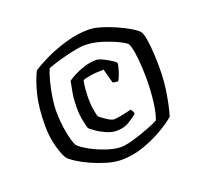

<svg xmlns="http://www.w3.org/2000/svg" viewBox="-94 -836 767 722"><g transform="rotate(-20 289.5 -475.5)"><path d="M278 -224Q250 -224 218.5 -233.5Q187 -243 158.5 -256Q130 -269 110 -282Q90 -295 84 -302Q73 -315 61.5 -355.5Q50 -396 50 -442Q50 -515 62.5 -565Q75 -615 92 -649Q114 -664 151.5 -682Q189 -700 235 -713.5Q281 -727 327 -727Q347 -727 374 -719Q401 -711 428.5 -699Q456 -687 477.5 -674.5Q499 -662 508 -653Q517 -644 521.5 -616Q526 -588 527.5 -556Q529 -524 529 -501Q529 -448 520.5 -397.5Q512 -347 502 -315Q486 -300 450.5 -278.5Q415 -257 369.5 -240.5Q324 -224 278 -224ZM291 -270Q311 -270 342 -279Q373 -288 403 -299.5Q433 -311 448 -319Q458 -343 463.5 -386.5Q469 -430 469 -477Q469 -524 464.5 -565Q460 -606 452 -622Q448 -629 421.5 -642Q395 -655 360 -666Q325 -677 293 -677Q275 -677 244.5 -670.5Q214 -664 185 -655.5Q156 -647 141 -641Q133 -625 125.5 -596.5Q118 -568 113 -537Q108 -506 108 -479Q108 -436 115.5 -396Q123 -356 133 -336Q147 -322 175.5 -306.5Q204 -291 236 -280.5Q268 -270 291 -270ZM297 -333Q278 -333 256.5 -342.5Q235 -352 219 -363.5Q203 -375 199 -379Q195 -387 190 -413Q185 -439 185 -464Q185 -498 189 -521.5Q193 -545 198 -569Q207 -576 225 -585.5Q243 -595 267 -602.5Q291 -610 314 -610Q325 -610 342 -601.5Q359 -593 373 -584Q387 -575 387 -571Q387 -564 383 -550Q379 -536 374 -523Q369 -510 365 -506Q352 -506 344 -510L329 -566Q295 -566 273.5 -562Q252 -558 245 -555Q242 -546 240 -523.5Q238 -501 238 -485Q238 -458 242 -436Q246 -414 248 -409Q250 -407 260.5 -399Q271 -391 283 -384Q295 -377 303 -377Q310 -377 325 -379.5Q340 -382 354 -385.5Q368 -389 373 -390Q375 -388 378.5 -382.5Q382 -377 382 -370Q366 -357 346 -345Q326 -333 297 -333Z"/></g></svg>

Font: Texturina 72pt Medium
Style: Regular
Weight: 500
Designer: Guillermo Torres Carreño
Foundry: Omnibus-Type
Version: Version 1.002; ttfautohint (v1.8.3)